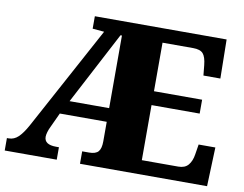

<svg xmlns="http://www.w3.org/2000/svg" viewBox="-77 -821 1179 927"><g transform="rotate(10 512.0 -357.0)"><path d="M0 0V-61H9Q35 -61 55.5 -80.5Q76 -100 98 -140L373 -648L316 -653V-714H962L965 -523H882L877 -573Q873 -613 859 -629Q845 -645 810 -645H660V-407H896V-339H660V-69H839Q871 -69 887.5 -88.5Q904 -108 909 -141L917 -191H999L992 0H369V-61H403Q435 -61 448 -76Q461 -91 461 -126V-222H231L199 -153Q191 -137 187 -123Q183 -109 183 -100Q183 -61 241 -61H255V0ZM267 -289H461V-645H454Z"/></g></svg>

Font: Noto Serif Ethiopic Black
Style: Regular
Weight: 900
Designer: Monotype Design Team
Foundry: Monotype Imaging Inc.
Version: Version 2.102; ttfautohint (v1.8.4.7-5d5b)